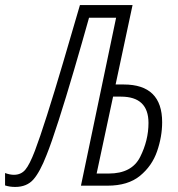

<svg xmlns="http://www.w3.org/2000/svg" viewBox="-70 -734 702 759"><path d="M114 -121Q133 -168 162 -258.5Q191 -349 222.5 -456.5Q254 -564 282 -664H389L250 0H355Q436 0 483.5 -39Q531 -78 551 -136Q571 -194 571 -251Q571 -400 419 -400H387L454 -714H246Q212 -597 178.5 -483.5Q145 -370 116 -279Q87 -188 68 -138Q47 -83 30 -63Q13 -43 -15 -43Q-31 -43 -50 -50V-1Q-32 5 -10 5Q36 5 62 -24.5Q88 -54 114 -121ZM377 -352H408Q517 -352 517 -248Q517 -179 484 -113.5Q451 -48 360 -48H312Z"/></svg>

Font: Noto Sans Display Condensed Light
Style: Italic
Weight: 300
Width: 3
Designer: Monotype Design team
Foundry: Monotype Imaging Inc.
Version: 1.000